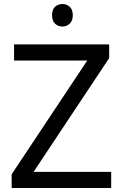

<svg xmlns="http://www.w3.org/2000/svg" viewBox="-20 -935 612 955"><path d="M533 0H38V-68L414 -634H50V-714H523V-646L147 -80H533ZM291 -915Q311 -915 326.5 -901.5Q342 -888 342 -859Q342 -831 326.5 -817Q311 -803 291 -803Q269 -803 254 -817Q239 -831 239 -859Q239 -888 254 -901.5Q269 -915 291 -915Z"/></svg>

Font: Noto Sans Vai
Style: Regular
Weight: 400
Designer: Monotype Design Team
Foundry: Monotype Imaging Inc.
Version: Version 2.001; ttfautohint (v1.8.4.7-5d5b)